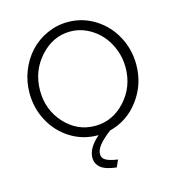

<svg xmlns="http://www.w3.org/2000/svg" viewBox="-106 -618 803 882"><g transform="rotate(-15 296.0 -177.0)"><path d="M355 2.9Q316.4 32.7 299.3 54.7Q282.2 76.7 282.2 96.2Q282.2 115.2 299.3 125.2Q316.4 135.3 356 141.1L340.8 174.8Q287.1 168.5 265.6 149.9Q244.1 131.3 244.1 103Q244.1 57.1 298.8 9.8H295.9Q224.6 9.8 166 -27.1Q107.4 -64 74.7 -125.5Q42 -187 42 -258.8Q42 -313 61.5 -362.5Q81.1 -412.1 114.7 -448.7Q148.4 -485.4 195.8 -507.1Q243.2 -528.8 295.9 -528.8Q365.7 -528.8 424.6 -491.9Q483.4 -455.1 516.6 -393.1Q549.8 -331.1 549.8 -258.8Q549.8 -165.5 495.4 -92Q440.9 -18.6 355 2.9ZM499 -259.8Q499 -304.7 482.7 -346.2Q466.3 -387.7 439 -417.7Q411.6 -447.8 374.3 -465.8Q336.9 -483.9 295.9 -483.9Q212.9 -483.9 152.3 -416.7Q91.8 -349.6 91.8 -256.8Q91.8 -164.6 151.4 -99.9Q210.9 -35.2 294.9 -35.2Q378.9 -35.2 439 -101.1Q499 -167 499 -259.8Z"/></g></svg>

Font: Rawline Light
Style: Regular
Weight: 300
Designer: Matt McInerney, Pablo Impallari, Rodrigo Fuenzalida
Foundry: Matt McInerney, Pablo Impallari, Rodrigo Fuenzalida
Version: Version 4.020;PS 004.020;hotconv 1.0.88;makeotf.lib2.5.64775